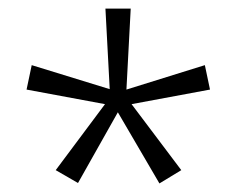

<svg xmlns="http://www.w3.org/2000/svg" viewBox="-20 -886 552 448"><path d="M285 -866H226L236 -678L54 -734L42 -677L225 -643L110 -489L162 -459L255 -624L352 -458L403 -489L287 -643L470 -677L458 -734L275 -677Z"/></svg>

Font: Noto Sans Malayalam UI Condensed Light
Style: Regular
Weight: 300
Width: 3
Designer: Jelle Bosma - Monotype Design Team
Foundry: Monotype Imaging Inc.
Version: Version 2.104